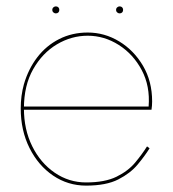

<svg xmlns="http://www.w3.org/2000/svg" viewBox="-20 -572 542 602"><path d="M52 -228H455Q456 -234 456.5 -241Q457 -248 457 -254Q457 -317 428.5 -365.5Q400 -414 354 -442Q308 -470 255 -470Q206 -470 165.5 -449.5Q125 -429 97 -392.5Q69 -356 55 -308Q50 -290 47.5 -271Q45 -252 45 -232Q45 -163 72.5 -108Q100 -53 146.5 -21.5Q193 10 250 10Q313 10 351 -9.5Q389 -29 411.5 -56Q434 -83 449 -107L441 -113Q426 -89 404 -62.5Q382 -36 345.5 -18Q309 0 250 0Q196 0 151.5 -30.5Q107 -61 81 -113.5Q55 -166 55 -232Q55 -304 84 -355Q113 -406 158.5 -433Q204 -460 255 -460Q307 -460 352.5 -431Q398 -402 424.5 -352Q451 -302 446 -238H52ZM344 -541Q344 -536 347.5 -533Q351 -530 355 -530Q360 -530 363 -533Q366 -536 366 -541Q366 -546 363 -549Q360 -552 355 -552Q351 -552 347.5 -549Q344 -546 344 -541ZM144 -541Q144 -536 147.5 -533Q151 -530 155 -530Q160 -530 163 -533Q166 -536 166 -541Q166 -546 163 -549Q160 -552 155 -552Q151 -552 147.5 -549Q144 -546 144 -541Z"/></svg>

Font: Jost Thin
Style: Regular
Weight: 250
Version: Version 3.710